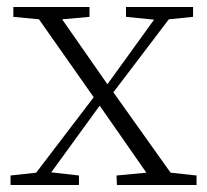

<svg xmlns="http://www.w3.org/2000/svg" viewBox="-20 -527 590 547"><path d="M205 0V-27L126 -36L264 -226L397 -35L312 -27L313 0H540V-27L466 -35L303 -264L461 -472L530 -479V-507H339V-479L419 -471L286 -287L157 -472L235 -479V-507H18V-479L91 -472L247 -250L83 -35L10 -27V0Z"/></svg>

Font: AllPunType ExtraLight
Style: Regular
Weight: 280
Version: 1.0